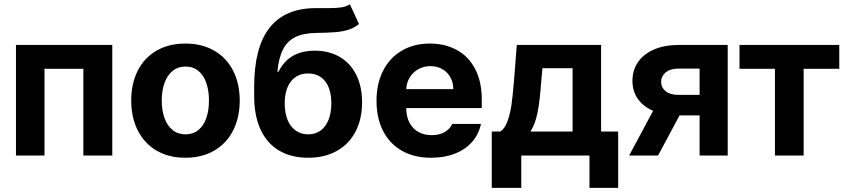

<svg xmlns="http://www.w3.org/2000/svg" viewBox="-20 -746 4074 921"><path d="M56.6 -530.3H518.6V0H379.9V-416H193.4V0H56.6Z M609.4 -263.7Q609.4 -345.2 640.9 -407.2Q672.4 -469.2 731.2 -503.2Q790 -537.1 869.1 -537.1Q948.2 -537.1 1007.3 -503.2Q1066.4 -469.2 1098.1 -407.2Q1129.9 -345.2 1129.9 -263.7Q1129.9 -182.1 1098.1 -119.9Q1066.4 -57.6 1007.3 -23.4Q948.2 10.7 869.1 10.7Q790 10.7 731.4 -23.4Q672.9 -57.6 641.1 -119.9Q609.4 -182.1 609.4 -263.7ZM982.4 -263.7Q982.4 -311 969.7 -347.9Q957 -384.8 931.6 -405.8Q906.2 -426.8 870.1 -426.8Q833.5 -426.8 807.9 -405.8Q782.2 -384.8 769 -347.9Q755.9 -311 755.9 -263.7Q755.9 -216.8 769 -179.9Q782.2 -143.1 807.9 -122.3Q833.5 -101.6 870.1 -101.6Q906.2 -101.6 931.6 -122.3Q957 -143.1 969.7 -179.7Q982.4 -216.3 982.4 -263.7Z M1495.1 -587.9Q1433.6 -586.9 1395.5 -567.6Q1357.4 -548.3 1337.2 -508.3Q1316.9 -468.3 1310.5 -402.3H1316.4Q1340.3 -451.7 1383.8 -477.3Q1427.2 -502.9 1490.2 -502.9Q1557.6 -502.9 1608.9 -473.4Q1660.2 -443.8 1688.5 -387.7Q1716.8 -331.5 1716.8 -254.9Q1716.8 -174.3 1685.3 -114.3Q1653.8 -54.2 1595.2 -21.7Q1536.6 10.7 1458 10.7Q1377.4 10.7 1319.3 -23.4Q1261.2 -57.6 1230.2 -124Q1199.2 -190.4 1199.2 -286.1V-329.1Q1199.2 -518.6 1272.5 -612.1Q1345.7 -705.6 1490.2 -707H1512.7H1553.7Q1594.2 -707 1618.2 -710.7Q1642.1 -714.4 1658.2 -725.6L1702.1 -630.9Q1680.2 -612.8 1653.6 -604Q1627 -595.2 1591.8 -592Q1556.6 -588.9 1495.1 -587.9ZM1569.3 -250Q1569.3 -318.4 1539.8 -356Q1510.3 -393.6 1458 -393.6Q1405.8 -393.6 1376 -356Q1346.2 -318.4 1345.7 -250Q1345.7 -204.6 1359.4 -171.1Q1373 -137.7 1398.7 -119.6Q1424.3 -101.6 1459 -101.6Q1492.7 -101.6 1517.6 -119.6Q1542.5 -137.7 1555.9 -171.1Q1569.3 -204.6 1569.3 -250Z M1786.1 -262.7Q1786.1 -344.2 1817.6 -406.5Q1849.1 -468.8 1907.2 -502.9Q1965.3 -537.1 2042 -537.1Q2113.3 -537.1 2169.7 -507.1Q2226.1 -477.1 2258.5 -416.5Q2291 -356 2291 -268.6V-227.5H1928.7Q1928.7 -188 1943.6 -158.7Q1958.5 -129.4 1986.1 -113.5Q2013.7 -97.7 2050.8 -97.7Q2086.4 -97.7 2112.3 -112.1Q2138.2 -126.5 2149.4 -151.4H2287.1Q2276.9 -102.5 2245.1 -65.9Q2213.4 -29.3 2162.8 -9.3Q2112.3 10.7 2047.9 10.7Q1967.3 10.7 1908.4 -22.5Q1849.6 -55.7 1817.9 -117.4Q1786.1 -179.2 1786.1 -262.7ZM2154.3 -318.4Q2154.3 -350.1 2140.4 -375.2Q2126.5 -400.4 2101.6 -414.6Q2076.7 -428.7 2044.9 -428.7Q2012.7 -428.7 1986.6 -414.1Q1960.4 -399.4 1945.1 -374Q1929.7 -348.6 1928.7 -318.4Z M2338.9 -115.2H2379.9Q2401.4 -128.9 2414.3 -164.1Q2427.2 -199.2 2433.6 -244.1Q2439.9 -289.1 2445.3 -355.5L2459 -530.3H2863.3V-115.2H2945.3V155.3H2807.6V0H2480.5V155.3H2338.9ZM2726.6 -115.2V-418.9H2582L2576.2 -355.5Q2569.8 -263.2 2558.6 -206.5Q2547.4 -149.9 2524.4 -115.2Z M3335.9 -192.4H3239.7L3136.7 0H2998L3112.8 -214.4Q3065.4 -234.9 3039.6 -271.7Q3013.7 -308.6 3013.7 -357.4Q3013.7 -409.2 3040.5 -448.2Q3067.4 -487.3 3117.7 -508.8Q3168 -530.3 3235.4 -530.3H3470.7V0H3335.9ZM3233.4 -291H3335.9V-417H3235.4Q3195.8 -417 3173.6 -398.7Q3151.4 -380.4 3151.4 -353.5Q3151.4 -326.2 3172.9 -308.6Q3194.3 -291 3233.4 -291Z M3527.3 -530.3H4005.9V-416H3835V0H3697.3V-416H3527.3Z"/></svg>

Font: Pretendard JP
Style: Bold
Weight: 700
Designer: Base glyphs from Inter by Rasmus Andersson; Hangeul glyphs from Noto Sans CJK(Source Han Sans) by Jang Soo-young and Kan
Foundry: Kil Hyung-jin
Version: Version 1.309